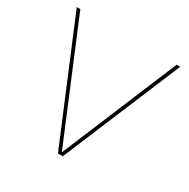

<svg xmlns="http://www.w3.org/2000/svg" viewBox="-164 -879 1012 1029"><g transform="rotate(30 342.0 -365.0)"><path d="M327 0 22 -730H44L341 -18H343L640 -730H662L357 0Z"/></g></svg>

Font: M PLUS 2 Thin
Style: Regular
Weight: 100
Designer: Coji Morishita
Foundry: UNDERFOREST DESIGN
Version: Version 1.001